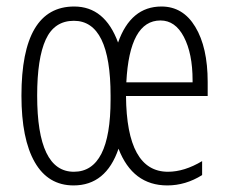

<svg xmlns="http://www.w3.org/2000/svg" viewBox="-20 -560 705 590"><path d="M473.1 -497.1Q377.9 -497.1 368.2 -307.1H571.8V-313Q571.8 -395.5 544.9 -446.8Q518.6 -497.1 473.1 -497.1ZM94.2 -266.1Q94.2 -32.2 207 -32.2Q319.8 -32.2 319.8 -253.9V-266.1Q319.8 -496.1 207 -496.1Q147 -496.1 120.6 -438.5Q94.2 -380.9 94.2 -266.1ZM494.1 9.8Q387.7 9.8 344.2 -103Q305.7 9.8 206.1 9.8Q127.9 9.8 86.9 -61.5Q45.9 -132.8 45.9 -266.1Q45.9 -540 208 -540Q302.2 -540 342.8 -429.2Q381.8 -540 476.1 -540Q542.5 -540 580.1 -477.5Q618.2 -414.6 618.2 -308.1V-265.1H367.2Q369.1 -32.2 496.1 -32.2Q546.4 -32.2 601.1 -64.9V-22Q550.3 9.8 494.1 9.8Z"/></svg>

Font: Germano
Style: Regular
Weight: 300
Width: 3
Foundry: Ascender Corporation
Version: Version 1.10; ttfautohint (v1.5)